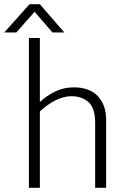

<svg xmlns="http://www.w3.org/2000/svg" viewBox="-68 -890 591 910"><path d="M121 0H69V-710H121V-407Q154 -437 194 -456.5Q234 -476 282 -476Q321 -476 350 -464.5Q379 -453 397.5 -432.5Q416 -412 425.5 -384.5Q435 -357 435 -324V0H383V-308Q383 -377 352 -405.5Q321 -434 270 -434Q234 -434 195 -414.5Q156 -395 121 -362ZM237 -736H181L96 -834L9 -736H-48L72 -870H121Z"/></svg>

Font: Mukta Mahee ExtraLight
Style: Regular
Weight: 275
Designer: Shuchita Grover, Noopur Datye, Girish Dalvi, Yashodeep Gholap
Foundry: Ek Type
Version: Version 2.538;PS 1.000;hotconv 16.6.51;makeotf.lib2.5.65220;